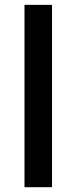

<svg xmlns="http://www.w3.org/2000/svg" viewBox="-20 -780 319 800"><path d="M196.8 0H82V-759.8H196.8Z"/></svg>

Font: f0_51262          
Style: Regular
Weight: 600
Foundry: Ascender Corporation
Version: Version 1.10